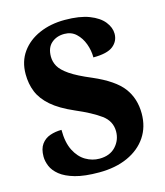

<svg xmlns="http://www.w3.org/2000/svg" viewBox="-110 -808 776 902"><g transform="rotate(-15 278.0 -357.0)"><path d="M261 10Q190 10 144.5 -3Q99 -16 73 -37Q47 -58 37 -82.5Q27 -107 27 -129Q27 -167 43 -189Q59 -211 85 -220Q111 -229 141 -229Q141 -167 161 -128Q181 -89 212.5 -70.5Q244 -52 279 -52Q330 -52 358.5 -83Q387 -114 387 -156Q387 -206 344.5 -237Q302 -268 225 -301Q156 -331 117 -365Q78 -399 62 -438.5Q46 -478 46 -525Q46 -587 78 -631.5Q110 -676 165 -700Q220 -724 289 -724Q361 -724 407.5 -706Q454 -688 476.5 -659.5Q499 -631 499 -601Q499 -565 470.5 -542Q442 -519 374 -519Q374 -553 362 -585.5Q350 -618 327 -639.5Q304 -661 270 -661Q232 -661 207 -639Q182 -617 182 -574Q182 -549 194.5 -526.5Q207 -504 242 -480Q277 -456 344 -428Q446 -384 485.5 -331.5Q525 -279 525 -206Q525 -141 492.5 -92.5Q460 -44 400.5 -17Q341 10 261 10Z"/></g></svg>

Font: Noto Serif Ethiopic SemiCondensed ExtraBold
Style: Regular
Weight: 800
Width: 4
Designer: Monotype Design Team
Foundry: Monotype Imaging Inc.
Version: Version 2.102; ttfautohint (v1.8.4.7-5d5b)